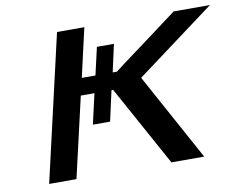

<svg xmlns="http://www.w3.org/2000/svg" viewBox="-76 -798 1128 900"><g transform="rotate(-10 488.0 -347.5)"><path d="M88 0 248 -695H378L325 -463H390L420 -594H501L472 -463H492Q524 -488 588 -535Q652 -582 673 -598L803 -695H976L599 -415Q791 -65 826 0H670L460 -382H452L420 -238H338L371 -382H306L218 0Z"/></g></svg>

Font: Coval
Style: ExtraBold Italic
Weight: 800
Foundry: Context Ltd
Version: Version 001.000